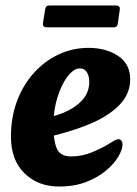

<svg xmlns="http://www.w3.org/2000/svg" viewBox="-20 -666 502 702"><path d="M196 16Q119 16 69.5 -32.5Q20 -81 20 -166Q20 -237 42 -296Q64 -355 103.5 -399Q143 -443 194.5 -467Q246 -491 304 -491Q368 -491 412 -461.5Q456 -432 456 -376Q456 -322 415.5 -281Q375 -240 303 -210.5Q231 -181 136 -161L123 -231Q171 -237 211.5 -253.5Q252 -270 278 -297Q304 -324 306 -359Q308 -383 299 -399.5Q290 -416 272 -416Q250 -416 227.5 -387Q205 -358 190 -310Q175 -262 175 -206Q175 -155 187 -124.5Q199 -94 240 -94Q281 -94 319.5 -110.5Q358 -127 383 -143Q391 -148 399 -152.5Q407 -157 413 -157Q420 -157 424 -151.5Q428 -146 428 -138Q428 -120 413 -94Q398 -68 368.5 -43Q339 -18 296 -1Q253 16 196 16ZM145 -631Q147 -646 160 -646H403Q420 -646 418 -631L411 -581Q409 -566 396 -566H152Q135 -566 137 -581Z"/></svg>

Font: Alkatra
Style: Bold
Weight: 700
Designer: Suman Bhandary
Version: Version 1.100;gftools[0.9.22]